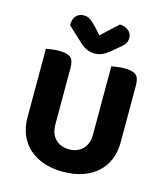

<svg xmlns="http://www.w3.org/2000/svg" viewBox="-124 -936 910 1049"><g transform="rotate(15 330.5 -412.0)"><path d="M330 17Q268 17 219.5 0Q171 -17 137 -48Q103 -79 85 -122.5Q67 -166 67 -220V-608Q78 -610 98.5 -613Q119 -616 140 -616Q185 -616 204.5 -601Q224 -586 224 -542V-223Q224 -169 253.5 -139.5Q283 -110 330 -110Q378 -110 407.5 -139.5Q437 -169 437 -223V-608Q448 -610 468.5 -613Q489 -616 510 -616Q555 -616 574.5 -601Q594 -586 594 -542V-220Q594 -166 576 -122.5Q558 -79 524 -48Q490 -17 441 0Q392 17 330 17ZM330 -754Q353 -775 377 -798Q401 -821 424 -841Q453 -840 472.5 -824Q492 -808 492 -783Q492 -763 482.5 -749Q473 -735 448 -716L414 -687Q388 -667 370 -659.5Q352 -652 330 -652Q303 -652 282.5 -662.5Q262 -673 244 -690L161 -767Q161 -801 177 -819.5Q193 -838 222 -838Q241 -838 256.5 -828Q272 -818 298 -790Z"/></g></svg>

Font: Baloo Bhaina 2
Style: Bold
Weight: 700
Designer: Yesha Goshar, Manish Minz, Shuchita Grover and Ek Type
Foundry: Ek Type
Version: Version 1.640;hotconv 1.0.111;makeotfexe 2.5.65597; ttfautoh